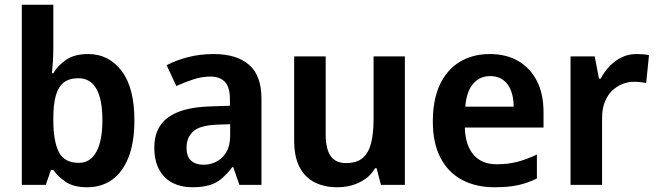

<svg xmlns="http://www.w3.org/2000/svg" viewBox="-20 -780 2773 810"><path d="M205 -580Q205 -548 203 -518Q201 -488 199 -471H205Q225 -505 260 -528.5Q295 -552 352 -552Q439 -552 493 -481Q547 -410 547 -272Q547 -179 522 -116Q497 -53 452.5 -21.5Q408 10 348 10Q292 10 258.5 -12Q225 -34 205 -63H195L173 0H72V-760H205ZM311 -450Q272 -450 249 -432Q226 -414 215.5 -377Q205 -340 205 -283V-272Q205 -185 228 -139Q251 -93 313 -93Q361 -93 386.5 -139.5Q412 -186 412 -273Q412 -361 386.5 -405.5Q361 -450 311 -450Z M881 -552Q979 -552 1031 -506.5Q1083 -461 1083 -364V0H990L964 -75H960Q938 -46 915 -26.5Q892 -7 862.5 1.5Q833 10 790 10Q745 10 709 -8Q673 -26 652 -63.5Q631 -101 631 -158Q631 -242 689 -284.5Q747 -327 864 -331L950 -334V-361Q950 -413 928.5 -435Q907 -457 868 -457Q832 -457 795.5 -445Q759 -433 724 -417L683 -505Q723 -526 773.5 -539Q824 -552 881 -552ZM894 -254Q823 -251 795 -225.5Q767 -200 767 -157Q767 -119 786.5 -102Q806 -85 838 -85Q885 -85 918 -116.5Q951 -148 951 -210V-256Z M1688 -542V0H1587L1569 -70H1562Q1546 -42 1520.5 -24.5Q1495 -7 1465.5 1.5Q1436 10 1403 10Q1348 10 1307 -11Q1266 -32 1243.5 -75.5Q1221 -119 1221 -188V-542H1354V-213Q1354 -153 1374.5 -122.5Q1395 -92 1440 -92Q1485 -92 1510 -113.5Q1535 -135 1545.5 -176Q1556 -217 1556 -277V-542Z M2046 -552Q2116 -552 2166.5 -522.5Q2217 -493 2245 -438.5Q2273 -384 2273 -306V-242H1941Q1943 -168 1977.5 -127.5Q2012 -87 2075 -87Q2124 -87 2163.5 -97.5Q2203 -108 2245 -128V-27Q2207 -8 2166 1Q2125 10 2065 10Q1989 10 1930.5 -20.5Q1872 -51 1839 -113Q1806 -175 1806 -267Q1806 -360 1836 -423.5Q1866 -487 1920.5 -519.5Q1975 -552 2046 -552ZM2048 -459Q2004 -459 1976 -426.5Q1948 -394 1943 -330H2147Q2147 -368 2136 -397Q2125 -426 2103 -442.5Q2081 -459 2048 -459Z M2664 -552Q2678 -552 2693 -551Q2708 -550 2718 -547L2706 -430Q2696 -432 2682.5 -433.5Q2669 -435 2654 -435Q2629 -435 2605.5 -425.5Q2582 -416 2562.5 -397.5Q2543 -379 2531.5 -350Q2520 -321 2520 -281V0H2387V-542H2489L2507 -448H2514Q2529 -477 2551.5 -500.5Q2574 -524 2602.5 -538Q2631 -552 2664 -552Z"/></svg>

Font: Noto Sans Display SemiBold
Style: Regular
Weight: 600
Designer: Monotype Design Team
Foundry: Monotype Imaging Inc.
Version: Version 2.003